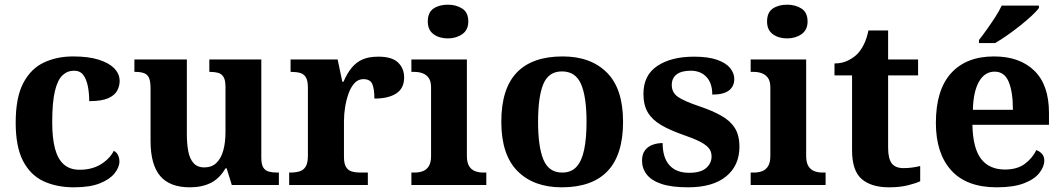

<svg xmlns="http://www.w3.org/2000/svg" viewBox="-20 -790 4543 820"><path d="M296 10Q222 10 166 -16Q110 -42 78.5 -102.5Q47 -163 47 -266Q47 -374 79.5 -435.5Q112 -497 167.5 -523Q223 -549 292 -549Q358 -549 402 -535Q446 -521 468.5 -497.5Q491 -474 491 -444Q491 -423 480.5 -403Q470 -383 442 -370.5Q414 -358 361 -358Q361 -393 355 -422.5Q349 -452 335.5 -470Q322 -488 296 -488Q268 -488 247 -468.5Q226 -449 214.5 -401Q203 -353 203 -267Q203 -200 215 -155Q227 -110 253 -87.5Q279 -65 320 -65Q373 -65 411 -88.5Q449 -112 466 -146Q479 -139 484.5 -126.5Q490 -114 490 -100Q490 -76 469.5 -50Q449 -24 406.5 -7Q364 10 296 10Z M791 10Q705 10 664 -38.5Q623 -87 623 -188V-412Q623 -441 617 -456Q611 -471 596.5 -477Q582 -483 558 -483H554V-536H778V-217Q778 -174 784.5 -142Q791 -110 807.5 -92.5Q824 -75 852 -75Q884 -75 904 -94Q924 -113 933.5 -147Q943 -181 943 -227V-419Q943 -448 934.5 -461.5Q926 -475 911.5 -479Q897 -483 877 -483H874V-536H1096V-116Q1096 -88 1104.5 -74.5Q1113 -61 1128.5 -57Q1144 -53 1163 -53H1171V0H970L948 -71H943Q918 -28 880.5 -9Q843 10 791 10Z M1215 0V-53H1219Q1242 -53 1259 -58Q1276 -63 1285.5 -78.5Q1295 -94 1295 -125V-415Q1295 -445 1286.5 -459.5Q1278 -474 1262 -478.5Q1246 -483 1224 -483H1221V-536H1422L1442 -441H1447Q1462 -476 1481.5 -500Q1501 -524 1528 -536Q1555 -548 1596 -548Q1654 -548 1680 -523Q1706 -498 1706 -459Q1706 -413 1672.5 -391Q1639 -369 1579 -369Q1579 -410 1570 -431Q1561 -452 1532 -452Q1510 -452 1494.5 -435.5Q1479 -419 1469 -391.5Q1459 -364 1454 -333Q1449 -302 1449 -273V-120Q1449 -91 1458 -76.5Q1467 -62 1483 -57.5Q1499 -53 1519 -53H1551V0Z M1737 0V-53H1750Q1770 -53 1786 -59Q1802 -65 1811.5 -80.5Q1821 -96 1821 -124V-416Q1821 -443 1811 -457Q1801 -471 1785 -477Q1769 -483 1750 -483H1737V-536H1974V-124Q1974 -96 1983.5 -80.5Q1993 -65 2009 -59Q2025 -53 2045 -53H2057V0ZM1893 -626Q1856 -626 1831.5 -644Q1807 -662 1807 -698Q1807 -737 1831.5 -753.5Q1856 -770 1893 -770Q1928 -770 1954 -753.5Q1980 -737 1980 -698Q1980 -662 1954 -644Q1928 -626 1893 -626Z M2379 10Q2259 10 2190 -59.5Q2121 -129 2121 -270Q2121 -411 2187 -480Q2253 -549 2383 -549Q2503 -549 2572 -480Q2641 -411 2641 -270Q2641 -129 2575 -59.5Q2509 10 2379 10ZM2381 -53Q2420 -53 2442.5 -78Q2465 -103 2475 -151.5Q2485 -200 2485 -270Q2485 -377 2461.5 -431Q2438 -485 2380 -485Q2323 -485 2300.5 -431Q2278 -377 2278 -270Q2278 -163 2301 -108Q2324 -53 2381 -53Z M2919 10Q2848 10 2805 -4.5Q2762 -19 2742 -45Q2722 -71 2722 -104Q2722 -132 2735 -148.5Q2748 -165 2768 -172Q2788 -179 2810 -179Q2810 -117 2839 -84.5Q2868 -52 2923 -52Q2973 -52 2996 -72.5Q3019 -93 3019 -122Q3019 -143 3007 -157.5Q2995 -172 2968.5 -185.5Q2942 -199 2898 -214Q2841 -234 2803.5 -256Q2766 -278 2747 -309.5Q2728 -341 2728 -389Q2728 -469 2787.5 -508.5Q2847 -548 2944 -548Q3005 -548 3043 -534.5Q3081 -521 3098.5 -499Q3116 -477 3116 -453Q3116 -421 3093 -403.5Q3070 -386 3022 -386Q3022 -435 2997 -461.5Q2972 -488 2930 -488Q2890 -488 2869.5 -472Q2849 -456 2849 -427Q2849 -395 2875 -376.5Q2901 -358 2970 -335Q3023 -317 3061 -295.5Q3099 -274 3118.5 -243Q3138 -212 3138 -163Q3138 -83 3081 -36.5Q3024 10 2919 10Z M3186 0V-53H3199Q3219 -53 3235 -59Q3251 -65 3260.5 -80.5Q3270 -96 3270 -124V-416Q3270 -443 3260 -457Q3250 -471 3234 -477Q3218 -483 3199 -483H3186V-536H3423V-124Q3423 -96 3432.5 -80.5Q3442 -65 3458 -59Q3474 -53 3494 -53H3506V0ZM3342 -626Q3305 -626 3280.5 -644Q3256 -662 3256 -698Q3256 -737 3280.5 -753.5Q3305 -770 3342 -770Q3377 -770 3403 -753.5Q3429 -737 3429 -698Q3429 -662 3403 -644Q3377 -626 3342 -626Z M3777 10Q3701 10 3660 -25.5Q3619 -61 3619 -148V-468H3544V-519Q3577 -519 3602.5 -532Q3628 -545 3643 -561Q3658 -577 3670 -601.5Q3682 -626 3689 -660H3773V-536H3901V-468H3773V-159Q3773 -114 3788 -93Q3803 -72 3839 -72Q3858 -72 3876 -74.5Q3894 -77 3910 -81V-16Q3894 -8 3859 1Q3824 10 3777 10Z M4237 10Q4108 10 4042.5 -62.5Q3977 -135 3977 -265Q3977 -406 4042 -477.5Q4107 -549 4225 -549Q4335 -549 4397.5 -488Q4460 -427 4460 -308V-257H4133Q4135 -157 4170 -111.5Q4205 -66 4272 -66Q4324 -66 4356.5 -90Q4389 -114 4406 -149Q4420 -144 4430 -133Q4440 -122 4440 -104Q4440 -79 4419.5 -52Q4399 -25 4354 -7.5Q4309 10 4237 10ZM4306 -321Q4306 -397 4288 -440.5Q4270 -484 4228 -484Q4186 -484 4161.5 -442Q4137 -400 4135 -321ZM4161 -619Q4176 -638 4194.5 -664Q4213 -690 4230.5 -717Q4248 -744 4258 -766H4417V-756Q4408 -743 4386.5 -723Q4365 -703 4337.5 -681Q4310 -659 4282 -639.5Q4254 -620 4230 -606H4161Z"/></svg>

Font: Noto Rashi Hebrew
Style: Bold
Weight: 700
Version: Version 1.006